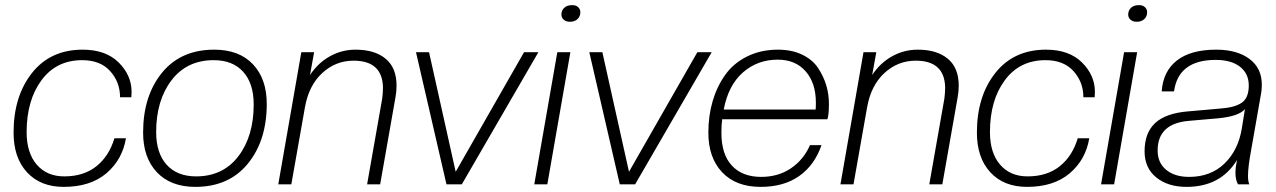

<svg xmlns="http://www.w3.org/2000/svg" viewBox="-20 -720 4986 750"><path d="M229 10Q138 10 85.5 -47Q33 -104 33 -202Q33 -344 105 -435Q177 -526 303 -526Q393 -526 443.5 -476Q494 -426 494 -361Q494 -349 493 -340H449Q449 -399 410.5 -442Q372 -485 301 -485Q200 -485 142 -406.5Q84 -328 84 -204Q84 -123 123.5 -77Q163 -31 231 -31Q307 -31 356.5 -70.5Q406 -110 427 -180H472Q458 -96 395.5 -43Q333 10 229 10Z M746 -31Q851 -31 911 -109.5Q971 -188 971 -312Q971 -394 930 -439.5Q889 -485 815 -485Q710 -485 650 -406.5Q590 -328 590 -204Q590 -122 631 -76.5Q672 -31 746 -31ZM743 10Q647 10 593 -47Q539 -104 539 -202Q539 -345 612.5 -435.5Q686 -526 817 -526Q914 -526 968 -469Q1022 -412 1022 -314Q1022 -171 948 -80.5Q874 10 743 10Z M1465 0H1414L1473 -335Q1476 -359 1476 -378Q1474 -483 1361 -483Q1291 -483 1238.5 -434.5Q1186 -386 1171 -300L1118 0H1067L1157 -516H1207L1191 -427Q1222 -474 1268.5 -500Q1315 -526 1369 -526Q1444 -526 1486.5 -490.5Q1529 -455 1529 -386Q1529 -362 1525 -341Z M1784 0H1724L1605 -516H1656L1760 -49L2027 -516H2083Z M2118 0H2067L2157 -516H2208ZM2206 -635Q2191 -635 2182 -643Q2173 -651 2173 -663Q2173 -679 2184 -689.5Q2195 -700 2215 -700Q2230 -700 2238.5 -692Q2247 -684 2247 -672Q2247 -656 2236 -645.5Q2225 -635 2206 -635Z M2461 0H2401L2282 -516H2333L2437 -49L2704 -516H2760Z M2951 10Q2855 10 2801 -47Q2747 -104 2747 -202Q2747 -267 2763.5 -324Q2780 -381 2812.5 -427Q2845 -473 2898.5 -499.5Q2952 -526 3019 -526Q3073 -526 3113.5 -506.5Q3154 -487 3175.5 -454.5Q3197 -422 3207.5 -387Q3218 -352 3218 -314Q3218 -272 3212 -254H2801Q2798 -235 2798 -201Q2798 -117 2839 -73Q2880 -29 2953 -29Q3020 -29 3069.5 -62.5Q3119 -96 3144 -153H3189Q3162 -75 3102 -32.5Q3042 10 2951 10ZM3018 -487Q2939 -487 2882 -437Q2825 -387 2807 -292H3166Q3167 -301 3167 -319Q3167 -396 3127 -441.5Q3087 -487 3018 -487Z M3661 0H3610L3669 -335Q3672 -359 3672 -378Q3670 -483 3557 -483Q3487 -483 3434.5 -434.5Q3382 -386 3367 -300L3314 0H3263L3353 -516H3403L3387 -427Q3418 -474 3464.5 -500Q3511 -526 3565 -526Q3640 -526 3682.5 -490.5Q3725 -455 3725 -386Q3725 -362 3721 -341Z M3992 10Q3901 10 3848.5 -47Q3796 -104 3796 -202Q3796 -344 3868 -435Q3940 -526 4066 -526Q4156 -526 4206.5 -476Q4257 -426 4257 -361Q4257 -349 4256 -340H4212Q4212 -399 4173.5 -442Q4135 -485 4064 -485Q3963 -485 3905 -406.5Q3847 -328 3847 -204Q3847 -123 3886.5 -77Q3926 -31 3994 -31Q4070 -31 4119.5 -70.5Q4169 -110 4190 -180H4235Q4221 -96 4158.5 -43Q4096 10 3992 10Z M4332 0H4281L4371 -516H4422ZM4420 -635Q4405 -635 4396 -643Q4387 -651 4387 -663Q4387 -679 4398 -689.5Q4409 -700 4429 -700Q4444 -700 4452.5 -692Q4461 -684 4461 -672Q4461 -656 4450 -645.5Q4439 -635 4420 -635Z M4615 10Q4542 10 4496.5 -27Q4451 -64 4451 -129Q4451 -201 4492.5 -239.5Q4534 -278 4622 -285L4747 -296Q4804 -300 4831 -319Q4858 -338 4858 -386Q4858 -433 4823.5 -459.5Q4789 -486 4729 -486Q4583 -486 4566 -363H4518Q4523 -441 4577 -483.5Q4631 -526 4731 -526Q4812 -526 4860.5 -490Q4909 -454 4909 -389Q4909 -376 4907 -360L4867 -132Q4855 -68 4855 -33Q4855 -12 4860 0H4816Q4806 -17 4806 -45Q4806 -66 4812 -95Q4748 10 4615 10ZM4625 -29Q4709 -29 4763 -81Q4817 -133 4831 -219L4843 -294Q4820 -266 4740 -258L4625 -248Q4502 -238 4502 -132Q4502 -84 4535.5 -56.5Q4569 -29 4625 -29Z"/></svg>

Font: Creato Display Light
Style: Italic
Weight: 300
Italic angle: -10°
Version: Version 1.000